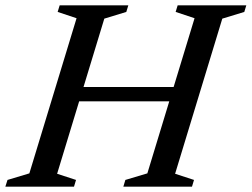

<svg xmlns="http://www.w3.org/2000/svg" viewBox="-41 -696 938 716"><path d="M193.5 -318 209.5 -371.5H666.5L650.5 -318ZM244.5 -628 174 -651.5 181.5 -676H437.5L430 -651.5L348 -626.5L172 -48L242.5 -25L235 0H-21L-13 -25L68.5 -49.5ZM684.5 -628 614 -651.5 621.5 -676H877.5L870 -651.5L788 -626.5L612 -48L682.5 -25L675 0H419L426.5 -25L508.5 -49.5Z"/></svg>

Font: Newsreader 16pt 16pt Medium
Style: Italic
Weight: 500
Italic angle: -17°
Version: Version 1.003